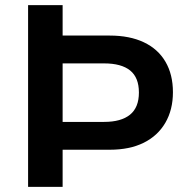

<svg xmlns="http://www.w3.org/2000/svg" viewBox="-20 -725 729 745"><path d="M89 0V-705H223V-587H406Q483 -587 538 -561Q593 -535 622 -485.5Q651 -436 651 -367Q651 -299 621.5 -248.5Q592 -198 537.5 -171Q483 -144 406 -144H223V0ZM223 -252H384Q450 -252 484.5 -280Q519 -308 519 -366Q519 -424 485 -451.5Q451 -479 384 -479H223Z"/></svg>

Font: Nunito Sans 9pt
Style: Bold
Weight: 700
Version: Version 3.101;gftools[0.9.27]